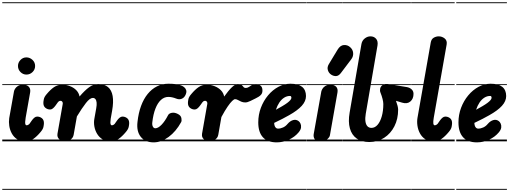

<svg xmlns="http://www.w3.org/2000/svg" viewBox="-25 -1250 4503 1698"><path d="M56.5 -205 98.5 -440.5Q99.5 -449 107.2 -463.2Q115 -477.5 132.5 -489Q150 -500.5 180 -500.5Q214 -500.5 230.5 -482Q247 -463.5 241.5 -432L202 -209.5Q198 -186.5 197.5 -171.5Q197 -156.5 200.2 -149.2Q203.5 -142 209.5 -142Q217.5 -142 224.5 -146Q231.5 -150 235 -154L256 -184Q266 -198.5 278.2 -208.8Q290.5 -219 303.5 -219Q327 -219 345.2 -204.8Q363.5 -190.5 363.5 -161.5Q363.5 -148 359.2 -127.5Q355 -107 333.5 -82Q301 -43 270 -21.5Q239 0 196 0Q154.5 0 125.5 -19.2Q96.5 -38.5 79.5 -69.5Q62.5 -100.5 57 -136.2Q51.5 -172 56.5 -205ZM134 -666.5Q134 -697 156 -719.8Q178 -742.5 208.5 -742.5Q238 -742.5 261.8 -720.8Q285.5 -699 285.5 -666.5Q285.5 -635 262.8 -612.8Q240 -590.5 208.5 -590.5Q178.5 -590.5 156.2 -612.8Q134 -635 134 -666.5ZM56.5 -205 98.5 -440.5Q99.5 -449 107.2 -463.2Q115 -477.5 132.5 -489Q150 -500.5 180 -500.5Q214 -500.5 230.5 -482Q247 -463.5 241.5 -432L202 -209.5Q198 -186.5 197.5 -171.5Q197 -156.5 200.2 -149.2Q203.5 -142 209.5 -142Q217.5 -142 224.5 -146Q231.5 -150 235 -154L256 -184Q266 -198.5 278.2 -208.8Q290.5 -219 303.5 -219Q327 -219 345.2 -204.8Q363.5 -190.5 363.5 -161.5Q363.5 -148 359.2 -127.5Q355 -107 333.5 -82Q301 -43 270 -21.5Q239 0 196 0Q154.5 0 125.5 -19.2Q96.5 -38.5 79.5 -69.5Q62.5 -100.5 57 -136.2Q51.5 -172 56.5 -205ZM134 -666.5Q134 -697 156 -719.8Q178 -742.5 208.5 -742.5Q238 -742.5 261.8 -720.8Q285.5 -699 285.5 -666.5Q285.5 -635 262.8 -612.8Q240 -590.5 208.5 -590.5Q178.5 -590.5 156.2 -612.8Q134 -635 134 -666.5ZM-5 420.5H386.5V428.5H-5ZM-5 -16H386.5V0H-5ZM-5 -505.5H386.5V-497.5H-5ZM-5 -1230H386.5V-1222H-5Z M549.5 0Q521.5 0 499.8 -18.2Q478 -36.5 483.5 -68.5L530 -332Q531 -337 529.8 -341.8Q528.5 -346.5 526 -350.2Q523.5 -354 520 -356.2Q516.5 -358.5 512.5 -358.5Q501.5 -358.5 496 -354.5Q490.5 -350.5 487.5 -346.5L466 -316.5Q456 -302.5 443.8 -292Q431.5 -281.5 418.5 -281.5Q395.5 -281.5 377 -296Q358.5 -310.5 358.5 -339.5Q358.5 -353 362.8 -373.5Q367 -394 388.5 -418.5Q421 -457.5 452.2 -479Q483.5 -500.5 526 -500.5Q561.5 -500.5 594.2 -488Q627 -475.5 649.8 -452.2Q672.5 -429 678.5 -396.5Q723.5 -449.5 762.5 -478Q801.5 -506.5 844 -506.5Q898.5 -506.5 930.2 -480Q962 -453.5 971.2 -401.2Q980.5 -349 966.5 -270.5L954 -199.5Q951 -179.5 951.2 -166.8Q951.5 -154 954.8 -148Q958 -142 963.5 -142Q971.5 -142 978.8 -146Q986 -150 989 -154L1010 -184Q1020 -198.5 1032.5 -208.8Q1045 -219 1057.5 -219Q1081 -219 1099.2 -204.8Q1117.5 -190.5 1117.5 -161.5Q1117.5 -148 1113.2 -127.5Q1109 -107 1087.5 -82Q1055 -43 1024 -21.5Q993 0 950 0Q909.5 0 880.5 -18.5Q851.5 -37 833.8 -66.5Q816 -96 809.8 -130.5Q803.5 -165 809 -197L826 -292.5Q831.5 -322.5 829.5 -342.8Q827.5 -363 818.8 -373.5Q810 -384 796 -384Q770 -384 734.8 -338.8Q699.5 -293.5 655 -220L626.5 -58.5Q621.5 -30 597.8 -15Q574 0 549.5 0ZM549.5 0Q521.5 0 499.8 -18.2Q478 -36.5 483.5 -68.5L530 -332Q531 -337 529.8 -341.8Q528.5 -346.5 526 -350.2Q523.5 -354 520 -356.2Q516.5 -358.5 512.5 -358.5Q501.5 -358.5 496 -354.5Q490.5 -350.5 487.5 -346.5L466 -316.5Q456 -302.5 443.8 -292Q431.5 -281.5 418.5 -281.5Q395.5 -281.5 377 -296Q358.5 -310.5 358.5 -339.5Q358.5 -353 362.8 -373.5Q367 -394 388.5 -418.5Q421 -457.5 452.2 -479Q483.5 -500.5 526 -500.5Q561.5 -500.5 594.2 -488Q627 -475.5 649.8 -452.2Q672.5 -429 678.5 -396.5Q723.5 -449.5 762.5 -478Q801.5 -506.5 844 -506.5Q898.5 -506.5 930.2 -480Q962 -453.5 971.2 -401.2Q980.5 -349 966.5 -270.5L954 -199.5Q951 -179.5 951.2 -166.8Q951.5 -154 954.8 -148Q958 -142 963.5 -142Q971.5 -142 978.8 -146Q986 -150 989 -154L1010 -184Q1020 -198.5 1032.5 -208.8Q1045 -219 1057.5 -219Q1081 -219 1099.2 -204.8Q1117.5 -190.5 1117.5 -161.5Q1117.5 -148 1113.2 -127.5Q1109 -107 1087.5 -82Q1055 -43 1024 -21.5Q993 0 950 0Q909.5 0 880.5 -18.5Q851.5 -37 833.8 -66.5Q816 -96 809.8 -130.5Q803.5 -165 809 -197L826 -292.5Q831.5 -322.5 829.5 -342.8Q827.5 -363 818.8 -373.5Q810 -384 796 -384Q770 -384 734.8 -338.8Q699.5 -293.5 655 -220L626.5 -58.5Q621.5 -30 597.8 -15Q574 0 549.5 0ZM335.5 420.5H1140.5V428.5H335.5ZM335.5 -16H1140.5V0H335.5ZM335.5 -505.5H1140.5V-497.5H335.5ZM335.5 -1230H1140.5V-1222H335.5Z M1334 9Q1258.5 9 1219.8 -40Q1181 -89 1191 -172Q1199.5 -250.5 1222.5 -313Q1245.5 -375.5 1281.2 -419.2Q1317 -463 1363.2 -486.2Q1409.5 -509.5 1464 -509.5Q1502 -509.5 1531 -505.5Q1560 -501.5 1583 -491.5Q1592.5 -488 1604.5 -478.2Q1616.5 -468.5 1621.8 -451.8Q1627 -435 1615.5 -410Q1604 -385.5 1582 -376.5Q1560 -367.5 1535 -377.5Q1515 -385.5 1497.5 -389.2Q1480 -393 1464 -393Q1427.5 -393 1398.2 -366.2Q1369 -339.5 1349.5 -289.2Q1330 -239 1322 -168.5Q1319 -145.5 1326.8 -130.5Q1334.5 -115.5 1348.5 -115.5Q1373 -115.5 1403.2 -146.2Q1433.5 -177 1461.5 -231.5Q1469.5 -247.5 1494.2 -252.2Q1519 -257 1547 -242.5Q1575 -229 1579.2 -205.2Q1583.5 -181.5 1577 -170Q1531.5 -87 1466.5 -39Q1401.5 9 1334 9ZM1334 9Q1258.5 9 1219.8 -40Q1181 -89 1191 -172Q1199.5 -250.5 1222.5 -313Q1245.5 -375.5 1281.2 -419.2Q1317 -463 1363.2 -486.2Q1409.5 -509.5 1464 -509.5Q1502 -509.5 1531 -505.5Q1560 -501.5 1583 -491.5Q1592.5 -488 1604.5 -478.2Q1616.5 -468.5 1621.8 -451.8Q1627 -435 1615.5 -410Q1604 -385.5 1582 -376.5Q1560 -367.5 1535 -377.5Q1515 -385.5 1497.5 -389.2Q1480 -393 1464 -393Q1427.5 -393 1398.2 -366.2Q1369 -339.5 1349.5 -289.2Q1330 -239 1322 -168.5Q1319 -145.5 1326.8 -130.5Q1334.5 -115.5 1348.5 -115.5Q1373 -115.5 1403.2 -146.2Q1433.5 -177 1461.5 -231.5Q1469.5 -247.5 1494.2 -252.2Q1519 -257 1547 -242.5Q1575 -229 1579.2 -205.2Q1583.5 -181.5 1577 -170Q1531.5 -87 1466.5 -39Q1401.5 9 1334 9ZM1125 420.5H1621V428.5H1125ZM1125 -16H1621V0H1125ZM1125 -505.5H1621V-497.5H1125ZM1125 -1230H1621V-1222H1125Z M1828 0Q1800 0 1778.2 -18.2Q1756.5 -36.5 1762 -68.5L1808.5 -332Q1809.5 -337 1808.2 -341.8Q1807 -346.5 1804.5 -350.2Q1802 -354 1798.5 -356.2Q1795 -358.5 1791 -358.5Q1780 -358.5 1774.5 -354.5Q1769 -350.5 1766 -346.5L1744.5 -316.5Q1734.5 -302.5 1722.2 -292Q1710 -281.5 1697 -281.5Q1674 -281.5 1655.5 -296Q1637 -310.5 1637 -339.5Q1637 -353 1641.2 -373.5Q1645.5 -394 1667 -418.5Q1699.5 -457.5 1730.8 -479Q1762 -500.5 1804.5 -500.5Q1840 -500.5 1872.8 -487.8Q1905.5 -475 1928.5 -451.8Q1951.5 -428.5 1957.5 -396Q1995.5 -449.5 2025.5 -478Q2055.5 -506.5 2078.5 -506.5Q2102 -506.5 2112 -498Q2122 -489.5 2128.5 -480.8Q2135 -472 2148 -472Q2162.5 -472 2177.2 -481.5Q2192 -491 2200 -496Q2214 -505.5 2236.8 -506Q2259.5 -506.5 2277.8 -493.5Q2296 -480.5 2296 -450Q2296 -428.5 2285.8 -415.2Q2275.5 -402 2261.5 -394Q2247.5 -386 2236 -380Q2216 -369.5 2189 -356.8Q2162 -344 2144.5 -344Q2124 -344 2108 -351.2Q2092 -358.5 2078.8 -365.8Q2065.5 -373 2053.5 -373Q2045 -373 2028.5 -357.5Q2012 -342 1988 -307.2Q1964 -272.5 1933 -215L1905.5 -58.5Q1900.5 -30 1876.5 -15Q1852.5 0 1828 0ZM1828 0Q1800 0 1778.2 -18.2Q1756.5 -36.5 1762 -68.5L1808.5 -332Q1809.5 -337 1808.2 -341.8Q1807 -346.5 1804.5 -350.2Q1802 -354 1798.5 -356.2Q1795 -358.5 1791 -358.5Q1780 -358.5 1774.5 -354.5Q1769 -350.5 1766 -346.5L1744.5 -316.5Q1734.5 -302.5 1722.2 -292Q1710 -281.5 1697 -281.5Q1674 -281.5 1655.5 -296Q1637 -310.5 1637 -339.5Q1637 -353 1641.2 -373.5Q1645.5 -394 1667 -418.5Q1699.5 -457.5 1730.8 -479Q1762 -500.5 1804.5 -500.5Q1840 -500.5 1872.8 -487.8Q1905.5 -475 1928.5 -451.8Q1951.5 -428.5 1957.5 -396Q1995.5 -449.5 2025.5 -478Q2055.5 -506.5 2078.5 -506.5Q2102 -506.5 2112 -498Q2122 -489.5 2128.5 -480.8Q2135 -472 2148 -472Q2162.5 -472 2177.2 -481.5Q2192 -491 2200 -496Q2214 -505.5 2236.8 -506Q2259.5 -506.5 2277.8 -493.5Q2296 -480.5 2296 -450Q2296 -428.5 2285.8 -415.2Q2275.5 -402 2261.5 -394Q2247.5 -386 2236 -380Q2216 -369.5 2189 -356.8Q2162 -344 2144.5 -344Q2124 -344 2108 -351.2Q2092 -358.5 2078.8 -365.8Q2065.5 -373 2053.5 -373Q2045 -373 2028.5 -357.5Q2012 -342 1988 -307.2Q1964 -272.5 1933 -215L1905.5 -58.5Q1900.5 -30 1876.5 -15Q1852.5 0 1828 0ZM1614 420.5H2267V428.5H1614ZM1614 -16H2267V0H1614ZM1614 -505.5H2267V-497.5H1614ZM1614 -1230H2267V-1222H1614Z M2422 9Q2341 9 2300 -36Q2259 -81 2259 -167.5Q2259 -235.5 2282.2 -297Q2305.5 -358.5 2345.5 -406.5Q2385.5 -454.5 2436.8 -482Q2488 -509.5 2543.5 -509.5Q2612.5 -509.5 2646.8 -481.8Q2681 -454 2681 -400.5Q2681 -378 2671.8 -356.5Q2662.5 -335 2643.8 -314.2Q2625 -293.5 2597 -272.8Q2569 -252 2531.5 -231Q2508.5 -217.5 2474 -199.8Q2439.5 -182 2399.5 -163Q2400 -154.5 2401.2 -147.8Q2402.5 -141 2404.5 -135.5Q2408.5 -125.5 2415.8 -119Q2423 -112.5 2433 -112.5Q2456 -112.5 2478.8 -123Q2501.5 -133.5 2518.5 -154.5Q2541 -180.5 2567.2 -188Q2593.5 -195.5 2615 -179.5Q2625.5 -172 2632.5 -157Q2639.5 -142 2637.2 -122.2Q2635 -102.5 2616 -79.5Q2581.5 -38.5 2530 -14.8Q2478.5 9 2422 9ZM2415 -279.5Q2429 -287 2442.5 -294.8Q2456 -302.5 2470 -310.5Q2497.5 -326.5 2515.5 -340Q2533.5 -353.5 2542.8 -364.8Q2552 -376 2552 -385Q2552 -391.5 2549.2 -396.5Q2546.5 -401.5 2540 -401.5Q2512 -401.5 2488 -386.2Q2464 -371 2445.5 -343.5Q2427 -316 2415 -279.5ZM2422 9Q2341 9 2300 -36Q2259 -81 2259 -167.5Q2259 -235.5 2282.2 -297Q2305.5 -358.5 2345.5 -406.5Q2385.5 -454.5 2436.8 -482Q2488 -509.5 2543.5 -509.5Q2612.5 -509.5 2646.8 -481.8Q2681 -454 2681 -400.5Q2681 -378 2671.8 -356.5Q2662.5 -335 2643.8 -314.2Q2625 -293.5 2597 -272.8Q2569 -252 2531.5 -231Q2508.5 -217.5 2474 -199.8Q2439.5 -182 2399.5 -163Q2400 -154.5 2401.2 -147.8Q2402.5 -141 2404.5 -135.5Q2408.5 -125.5 2415.8 -119Q2423 -112.5 2433 -112.5Q2456 -112.5 2478.8 -123Q2501.5 -133.5 2518.5 -154.5Q2541 -180.5 2567.2 -188Q2593.5 -195.5 2615 -179.5Q2625.5 -172 2632.5 -157Q2639.5 -142 2637.2 -122.2Q2635 -102.5 2616 -79.5Q2581.5 -38.5 2530 -14.8Q2478.5 9 2422 9ZM2415 -279.5Q2429 -287 2442.5 -294.8Q2456 -302.5 2470 -310.5Q2497.5 -326.5 2515.5 -340Q2533.5 -353.5 2542.8 -364.8Q2552 -376 2552 -385Q2552 -391.5 2549.2 -396.5Q2546.5 -401.5 2540 -401.5Q2512 -401.5 2488 -386.2Q2464 -371 2445.5 -343.5Q2427 -316 2415 -279.5ZM2239.5 420.5H2687.5V428.5H2239.5ZM2239.5 -16H2687.5V0H2239.5ZM2239.5 -505.5H2687.5V-497.5H2239.5ZM2239.5 -1230H2687.5V-1222H2239.5Z M2808.5 0Q2772 0 2758.8 -18.5Q2745.5 -37 2749 -62.5L2816.5 -440.5Q2818 -449 2825.8 -463.2Q2833.5 -477.5 2851 -489Q2868.5 -500.5 2898.5 -500.5Q2932.5 -500.5 2948.8 -482Q2965 -463.5 2959.5 -432L2892.5 -52.5Q2890 -37 2869 -18.5Q2848 0 2808.5 0ZM2808.5 0Q2772 0 2758.8 -18.5Q2745.5 -37 2749 -62.5L2816.5 -440.5Q2818 -449 2825.8 -463.2Q2833.5 -477.5 2851 -489Q2868.5 -500.5 2898.5 -500.5Q2932.5 -500.5 2948.8 -482Q2965 -463.5 2959.5 -432L2892.5 -52.5Q2890 -37 2869 -18.5Q2848 0 2808.5 0ZM2906 -588.5Q2883 -602.5 2874.8 -628.8Q2866.5 -655 2883 -682.5L2960 -810Q2984 -850 3016.8 -851.8Q3049.5 -853.5 3072.5 -832Q3096 -811 3098.2 -781Q3100.5 -751 3082 -726.5L2989.5 -604Q2971 -579.5 2949.2 -577.5Q2927.5 -575.5 2906 -588.5ZM2689.5 420.5H3006V428.5H2689.5ZM2689.5 -16H3006V0H2689.5ZM2689.5 -505.5H3006V-497.5H2689.5ZM2689.5 -1230H3006V-1222H2689.5Z M3241 6Q3173 6 3129.2 -25.2Q3085.5 -56.5 3069.2 -115Q3053 -173.5 3067 -254L3171.5 -860.5Q3177 -891 3200.5 -909.8Q3224 -928.5 3251 -928.5Q3282.5 -928.5 3301 -907.2Q3319.5 -886 3313.5 -848L3209.5 -243Q3203 -204.5 3206.8 -176.8Q3210.5 -149 3224 -134Q3237.5 -119 3260 -119Q3290.5 -119 3314 -146Q3337.5 -173 3351.2 -220.8Q3365 -268.5 3365 -330Q3365 -348 3358.2 -375Q3351.5 -402 3339.5 -432Q3333 -447.5 3337.2 -467.2Q3341.5 -487 3360.8 -499.5Q3380 -512 3419 -505L3572 -480Q3598 -475.5 3615 -460Q3632 -444.5 3632 -420Q3632 -376 3603.8 -352.2Q3575.5 -328.5 3532 -342L3477 -358.5Q3486 -334 3491 -314Q3496 -294 3496 -280.5Q3496 -198 3463 -133.2Q3430 -68.5 3372.2 -31.2Q3314.5 6 3241 6ZM3241 6Q3173 6 3129.2 -25.2Q3085.5 -56.5 3069.2 -115Q3053 -173.5 3067 -254L3171.5 -860.5Q3177 -891 3200.5 -909.8Q3224 -928.5 3251 -928.5Q3282.5 -928.5 3301 -907.2Q3319.5 -886 3313.5 -848L3209.5 -243Q3203 -204.5 3206.8 -176.8Q3210.5 -149 3224 -134Q3237.5 -119 3260 -119Q3290.5 -119 3314 -146Q3337.5 -173 3351.2 -220.8Q3365 -268.5 3365 -330Q3365 -348 3358.2 -375Q3351.5 -402 3339.5 -432Q3333 -447.5 3337.2 -467.2Q3341.5 -487 3360.8 -499.5Q3380 -512 3419 -505L3572 -480Q3598 -475.5 3615 -460Q3632 -444.5 3632 -420Q3632 -376 3603.8 -352.2Q3575.5 -328.5 3532 -342L3477 -358.5Q3486 -334 3491 -314Q3496 -294 3496 -280.5Q3496 -198 3463 -133.2Q3430 -68.5 3372.2 -31.2Q3314.5 6 3241 6ZM3007.5 420.5H3609V428.5H3007.5ZM3007.5 -16H3609V0H3007.5ZM3007.5 -505.5H3609V-497.5H3007.5ZM3007.5 -1230H3609V-1222H3007.5Z M3805.5 0Q3763.5 0 3734.5 -19.8Q3705.5 -39.5 3688.8 -70.8Q3672 -102 3666.8 -138Q3661.5 -174 3667 -207L3784.5 -874.5Q3790 -904.5 3811 -916.5Q3832 -928.5 3855 -928.5Q3884.5 -928.5 3907.8 -909.8Q3931 -891 3925 -856.5L3811 -209Q3808 -191.5 3807 -178.8Q3806 -166 3807.2 -158Q3808.5 -150 3811.5 -146Q3814.5 -142 3819 -142Q3827 -142 3834 -146Q3841 -150 3844.5 -154L3865.5 -184Q3875.5 -198.5 3887.8 -208.8Q3900 -219 3913 -219Q3936.5 -219 3954.8 -204.8Q3973 -190.5 3973 -161.5Q3973 -148 3968.8 -127.5Q3964.5 -107 3943 -82Q3910.5 -43 3879.5 -21.5Q3848.5 0 3805.5 0ZM3805.5 0Q3763.5 0 3734.5 -19.8Q3705.5 -39.5 3688.8 -70.8Q3672 -102 3666.8 -138Q3661.5 -174 3667 -207L3784.5 -874.5Q3790 -904.5 3811 -916.5Q3832 -928.5 3855 -928.5Q3884.5 -928.5 3907.8 -909.8Q3931 -891 3925 -856.5L3811 -209Q3808 -191.5 3807 -178.8Q3806 -166 3807.2 -158Q3808.5 -150 3811.5 -146Q3814.5 -142 3819 -142Q3827 -142 3834 -146Q3841 -150 3844.5 -154L3865.5 -184Q3875.5 -198.5 3887.8 -208.8Q3900 -219 3913 -219Q3936.5 -219 3954.8 -204.8Q3973 -190.5 3973 -161.5Q3973 -148 3968.8 -127.5Q3964.5 -107 3943 -82Q3910.5 -43 3879.5 -21.5Q3848.5 0 3805.5 0ZM3611 420.5H3996V428.5H3611ZM3611 -16H3996V0H3611ZM3611 -505.5H3996V-497.5H3611ZM3611 -1230H3996V-1222H3611Z M4192.5 9Q4111.5 9 4070.5 -36Q4029.5 -81 4029.5 -167.5Q4029.5 -235.5 4052.8 -297Q4076 -358.5 4116 -406.5Q4156 -454.5 4207.2 -482Q4258.5 -509.5 4314 -509.5Q4383 -509.5 4417.2 -481.8Q4451.5 -454 4451.5 -400.5Q4451.5 -378 4442.2 -356.5Q4433 -335 4414.2 -314.2Q4395.5 -293.5 4367.5 -272.8Q4339.5 -252 4302 -231Q4279 -217.5 4244.5 -199.8Q4210 -182 4170 -163Q4170.5 -154.5 4171.8 -147.8Q4173 -141 4175 -135.5Q4179 -125.5 4186.2 -119Q4193.5 -112.5 4203.5 -112.5Q4226.5 -112.5 4249.2 -123Q4272 -133.5 4289 -154.5Q4311.5 -180.5 4337.8 -188Q4364 -195.5 4385.5 -179.5Q4396 -172 4403 -157Q4410 -142 4407.8 -122.2Q4405.5 -102.5 4386.5 -79.5Q4352 -38.5 4300.5 -14.8Q4249 9 4192.5 9ZM4185.5 -279.5Q4199.5 -287 4213 -294.8Q4226.5 -302.5 4240.5 -310.5Q4268 -326.5 4286 -340Q4304 -353.5 4313.2 -364.8Q4322.5 -376 4322.5 -385Q4322.5 -391.5 4319.8 -396.5Q4317 -401.5 4310.5 -401.5Q4282.5 -401.5 4258.5 -386.2Q4234.5 -371 4216 -343.5Q4197.5 -316 4185.5 -279.5ZM4192.5 9Q4111.5 9 4070.5 -36Q4029.5 -81 4029.5 -167.5Q4029.5 -235.5 4052.8 -297Q4076 -358.5 4116 -406.5Q4156 -454.5 4207.2 -482Q4258.5 -509.5 4314 -509.5Q4383 -509.5 4417.2 -481.8Q4451.5 -454 4451.5 -400.5Q4451.5 -378 4442.2 -356.5Q4433 -335 4414.2 -314.2Q4395.5 -293.5 4367.5 -272.8Q4339.5 -252 4302 -231Q4279 -217.5 4244.5 -199.8Q4210 -182 4170 -163Q4170.5 -154.5 4171.8 -147.8Q4173 -141 4175 -135.5Q4179 -125.5 4186.2 -119Q4193.5 -112.5 4203.5 -112.5Q4226.5 -112.5 4249.2 -123Q4272 -133.5 4289 -154.5Q4311.5 -180.5 4337.8 -188Q4364 -195.5 4385.5 -179.5Q4396 -172 4403 -157Q4410 -142 4407.8 -122.2Q4405.5 -102.5 4386.5 -79.5Q4352 -38.5 4300.5 -14.8Q4249 9 4192.5 9ZM4185.5 -279.5Q4199.5 -287 4213 -294.8Q4226.5 -302.5 4240.5 -310.5Q4268 -326.5 4286 -340Q4304 -353.5 4313.2 -364.8Q4322.5 -376 4322.5 -385Q4322.5 -391.5 4319.8 -396.5Q4317 -401.5 4310.5 -401.5Q4282.5 -401.5 4258.5 -386.2Q4234.5 -371 4216 -343.5Q4197.5 -316 4185.5 -279.5ZM4010 420.5H4458V428.5H4010ZM4010 -16H4458V0H4010ZM4010 -505.5H4458V-497.5H4010ZM4010 -1230H4458V-1222H4010Z"/></svg>

Font: Edu VIC WA NT Pre Guide
Style: Regular
Weight: 400
Designer: Tina and Corey Anderson, Eben Sorkin, Mirko Velimirovic
Foundry: Google for Education
Version: Version 1.000